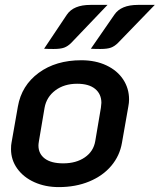

<svg xmlns="http://www.w3.org/2000/svg" viewBox="-20 -755 652 784"><path d="M25 -146Q25 -163 27 -172L53 -320Q68 -406 138 -457.5Q208 -509 312 -509Q370 -509 414.5 -488Q459 -467 483 -430.5Q507 -394 507 -349Q507 -335 504 -320L478 -172Q469 -119 434.5 -78Q400 -37 344.5 -14Q289 9 220 9Q165 9 120.5 -11Q76 -31 50.5 -66.5Q25 -102 25 -146ZM369 -179 392 -315Q394 -329 394 -335Q394 -371 368.5 -392Q343 -413 295 -413Q242 -413 206 -386Q170 -359 162 -315L139 -179Q137 -167 137 -161Q137 -127 163 -107.5Q189 -88 238 -88Q291 -88 326.5 -112.5Q362 -137 369 -179ZM253 -695Q280 -735 349 -735H419L271 -580Q257 -566 242 -560.5Q227 -555 199 -555Q175 -555 160 -556ZM447 -695Q474 -735 543 -735H612L462 -580Q448 -566 433 -560.5Q418 -555 390 -555Q366 -555 351 -556Z"/></svg>

Font: K2D SemiBold
Style: Italic
Weight: 600
Italic angle: -10°
Designer: Katatrad Aksorn Co.,Ltd.
Foundry: Cadson Demak Co.,Ltd.
Version: Version 1.000; ttfautohint (v1.6)